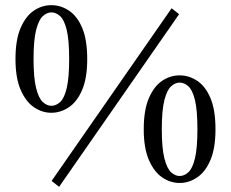

<svg xmlns="http://www.w3.org/2000/svg" viewBox="-20 -700 894 744"><path d="M179 -263Q143 -263 111.5 -284.5Q80 -306 60 -352Q40 -398 40 -471Q40 -546 60 -592Q80 -638 111.5 -659Q143 -680 179 -680Q215 -680 247 -659Q279 -638 298.5 -592Q318 -546 318 -471Q318 -398 298.5 -352Q279 -306 247 -284.5Q215 -263 179 -263ZM179 -290Q197 -290 213 -304.5Q229 -319 238.5 -358.5Q248 -398 248 -471Q248 -545 238.5 -584Q229 -623 213 -637.5Q197 -652 179 -652Q162 -652 146 -637.5Q130 -623 120 -584Q110 -545 110 -471Q110 -398 120 -358.5Q130 -319 146 -304.5Q162 -290 179 -290ZM209 24 180 1 645 -668 674 -645ZM676 9Q640 9 608.5 -12.5Q577 -34 557 -80Q537 -126 537 -199Q537 -274 557 -320Q577 -366 608.5 -387Q640 -408 676 -408Q712 -408 744 -387Q776 -366 795.5 -320Q815 -274 815 -199Q815 -126 795.5 -80Q776 -34 744 -12.5Q712 9 676 9ZM676 -18Q694 -18 710 -32.5Q726 -47 735.5 -86.5Q745 -126 745 -199Q745 -273 735.5 -312Q726 -351 710 -365.5Q694 -380 676 -380Q659 -380 643 -365.5Q627 -351 617 -312Q607 -273 607 -199Q607 -126 617 -86.5Q627 -47 643 -32.5Q659 -18 676 -18Z"/></svg>

Font: Source Serif 4 Subhead
Style: Regular
Weight: 400
Designer: Frank Grießhammer
Foundry: Adobe Systems Incorporated
Version: Version 4.004;hotconv 1.0.117;makeotfexe 2.5.65602